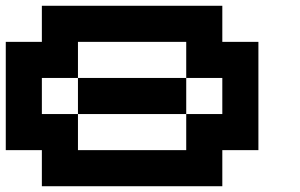

<svg xmlns="http://www.w3.org/2000/svg" viewBox="-20 -770 1040 665"><path d="M125 -125V-250H0V-625H125V-750H750V-625H875V-250H750V-125ZM250 -250H625V-625H250ZM125 -375H750V-500H125Z"/></svg>

Font: Press Start 2P
Style: Regular
Weight: 400
Designer: CodeMan38
Foundry: CodeMan38
Version: Version 3.000